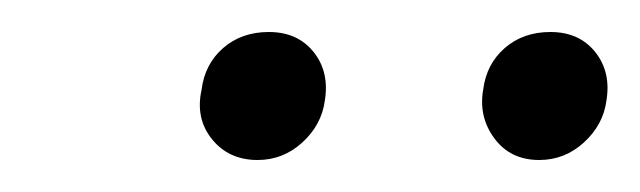

<svg xmlns="http://www.w3.org/2000/svg" viewBox="-20 -622 400 120"><path d="M141 -522Q123 -522 112.5 -535Q102 -548 106 -566Q108 -582 119.5 -592Q131 -602 148 -602Q166 -602 176 -589.5Q186 -577 183 -559Q181 -544 169 -533Q157 -522 141 -522ZM317 -522Q299 -522 289 -535.5Q279 -549 282 -566Q284 -582 295.5 -592Q307 -602 324 -602Q342 -602 352 -589.5Q362 -577 359 -559Q357 -544 345 -533Q333 -522 317 -522Z"/></svg>

Font: Ysabeau Infant Light
Style: Italic
Weight: 300
Italic angle: -12°
Designer: Christian Thalmann (Catharsis Fonts)
Version: Version 2.001;gftools[0.9.30]; featfreeze: ss01,ss02,lnum